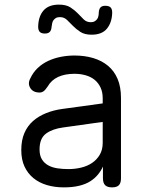

<svg xmlns="http://www.w3.org/2000/svg" viewBox="-20 -800 640 830"><path d="M203 -684Q202 -669 195 -662Q188 -655 174 -655Q159 -655 152 -662Q145 -669 145 -685Q146 -729 168 -754.5Q190 -780 235 -780Q266 -780 284.5 -768Q303 -756 316.5 -742Q330 -728 342 -716Q354 -704 373 -704Q383 -704 389.5 -708Q396 -712 400 -717.5Q404 -723 405.5 -731Q407 -739 407 -746Q408 -761 414.5 -768Q421 -775 435 -775Q451 -775 458 -768Q465 -761 465 -745Q464 -703 442.5 -676.5Q421 -650 376 -650Q346 -650 327.5 -662Q309 -674 295.5 -688Q282 -702 269.5 -714Q257 -726 239 -726Q228 -726 221.5 -722Q215 -718 211 -712.5Q207 -707 205.5 -699Q204 -691 203 -684ZM424 -353V-375Q424 -402 414.5 -422Q405 -442 389 -455Q373 -468 350.5 -474.5Q328 -481 302 -481Q261 -481 231.5 -467.5Q202 -454 186 -426Q181 -419 177 -414Q173 -409 169 -406Q165 -403 160.5 -401.5Q156 -400 151 -400Q123 -400 111 -419.5Q99 -439 111 -461Q123 -487 143 -506Q163 -525 189 -537Q215 -549 244 -554.5Q273 -560 302 -560Q346 -560 383 -549Q420 -538 447 -515.5Q474 -493 488.5 -458.5Q503 -424 503 -377V-29Q503 -9 494 0.5Q485 10 464.5 10Q444 10 434.5 0.5Q425 -9 425 -30V-80Q417 -62 403.5 -45.5Q390 -29 370.5 -16.5Q351 -4 322.5 3Q294 10 256 10Q216 10 182.5 0Q149 -10 124.5 -30Q100 -50 86 -80Q72 -110 72 -151Q72 -194 85.5 -225Q99 -256 123 -277Q147 -298 179.5 -311Q212 -324 249 -329ZM424 -273 253 -249Q207 -243 179 -222.5Q151 -202 151 -154Q151 -128 161 -111.5Q171 -95 188 -85.5Q205 -76 227.5 -72.5Q250 -69 276 -69Q304 -69 331 -75.5Q358 -82 378.5 -96Q399 -110 411.5 -131.5Q424 -153 424 -183Z"/></svg>

Font: Maple Mono Normal NL Light
Style: Regular
Weight: 300
Monospace: yes
Designer: subframe7536
Version: Version 7.000